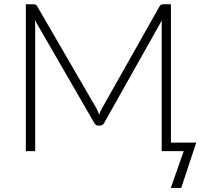

<svg xmlns="http://www.w3.org/2000/svg" viewBox="-20 -728 983 925"><path d="M925.5 -41 853 177.5H803L865 0H759V-603Q759 -609 759.2 -616Q759.5 -623 760 -630L482 -136Q475 -123 462 -123H454Q441 -123 434 -136L148 -631Q149.5 -616.5 149.5 -603V0H104.5V-707.5H140Q147 -707.5 151 -706Q155 -704.5 159 -698L444.5 -206Q452 -192 457.5 -176Q460.5 -183.5 464 -191.5Q467.5 -199.5 471.5 -206.5L749 -698Q753 -704.5 757.2 -706Q761.5 -707.5 768.5 -707.5H803.5V-41Z"/></svg>

Font: Lato Light
Style: Regular
Weight: 300
Designer: Lukasz Dziedzic
Foundry: tyPoland Lukasz Dziedzic
Version: Version 2.007; 2014-02-27